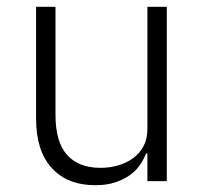

<svg xmlns="http://www.w3.org/2000/svg" viewBox="-20 -532 603 564"><path d="M413 -81H409Q402 -63 390 -46Q378 -29 360 -16.5Q342 -4 317.5 4Q293 12 260 12Q178 12 132 -38.5Q86 -89 86 -183V-512H143V-194Q143 -115 177 -77Q211 -39 275 -39Q302 -39 326.5 -46Q351 -53 370.5 -67Q390 -81 401.5 -102.5Q413 -124 413 -153V-512H470V0H413Z"/></svg>

Font: IBM Plex Thai Light
Style: Regular
Weight: 300
Designer: Mike Abbink, Paul van der Laan, Pieter van Rosmalen, Ben Mitchell, Mark Frömberg
Foundry: Bold Monday
Version: Version 1.0